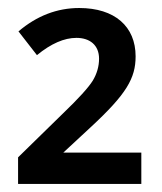

<svg xmlns="http://www.w3.org/2000/svg" viewBox="-20 -743 403 477"><path d="M331.1 -363.8H137.2L205.1 -426.8C294.4 -509.3 316.9 -548.8 316.9 -603C316.9 -677.2 265.1 -723.1 176.8 -723.1C121.6 -723.1 71.3 -703.6 25.9 -665L71.8 -606C106.9 -634.8 139.6 -648.9 169.9 -648.9C203.1 -648.9 226.1 -630.9 226.1 -597.2C226.1 -578.1 220.7 -559.6 210.4 -542.5C199.7 -525.4 175.3 -498.5 137.2 -461.9L24.9 -352.1V-286.1H331.1Z"/></svg>

Font: Open Sans 600
Style: Regular
Weight: 600
Foundry: Ascender Corporation
Version: Version 1.100;PS 001.100;hotconv 1.0.88;makeotf.lib2.5.64775